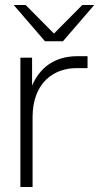

<svg xmlns="http://www.w3.org/2000/svg" viewBox="-20 -752 399 772"><path d="M62 0H111V-283C112 -420 197 -478 287 -478H332V-526H291C223 -526 149 -500 109 -408V-520H62ZM35 -732 161 -586H233L359 -732H311L197 -617L83 -732Z"/></svg>

Font: Aspekta 200
Style: Regular
Weight: 200
Designer: Ivo Dolenc
Version: Version 2.000